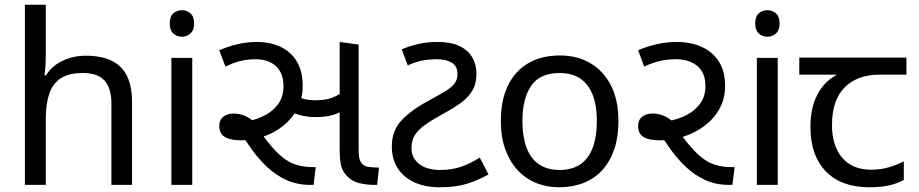

<svg xmlns="http://www.w3.org/2000/svg" viewBox="-20 -780 3876 810"><path d="M173 -537Q173 -518 171.5 -498Q170 -478 168 -462H174Q191 -490 217 -508Q243 -526 275 -535.5Q307 -545 341 -545Q406 -545 449.5 -524.5Q493 -504 515 -461Q537 -418 537 -349V0H450V-343Q450 -408 421 -440Q392 -472 330 -472Q270 -472 236 -449.5Q202 -427 187.5 -383.5Q173 -340 173 -277V0H85V-760H173Z M791 -536V0H703V-536ZM748 -737Q768 -737 783.5 -723.5Q799 -710 799 -681Q799 -653 783.5 -639Q768 -625 748 -625Q726 -625 711 -639Q696 -653 696 -681Q696 -710 711 -723.5Q726 -737 748 -737Z M1289 0Q1233 0 1188.5 -20.5Q1144 -41 1108.5 -74Q1073 -107 1044.5 -146.5Q1016 -186 992 -225L1003 -265Q1046 -270 1085.5 -287.5Q1125 -305 1150.5 -337Q1176 -369 1176 -416Q1176 -472 1144 -501Q1112 -530 1059 -530Q1025 -530 995.5 -523Q966 -516 931 -499L905 -568Q942 -584 982 -593.5Q1022 -603 1062 -603Q1121 -603 1164.5 -582Q1208 -561 1232.5 -520Q1257 -479 1257 -418Q1257 -364 1234.5 -321.5Q1212 -279 1174.5 -249Q1137 -219 1090.5 -203.5Q1044 -188 997 -188Q951 -188 928 -202.5Q905 -217 905 -249Q905 -274 922 -287.5Q939 -301 966 -301Q992 -301 1016.5 -290Q1041 -279 1075 -246H1062Q1109 -178 1145.5 -140.5Q1182 -103 1218 -89Q1254 -75 1298 -75H1312L1303 0ZM1311 -286Q1278 -286 1246.5 -294Q1215 -302 1192 -318L1201 -389Q1222 -376 1249.5 -366.5Q1277 -357 1308 -357Q1352 -357 1379.5 -367Q1407 -377 1438 -400L1453 -329Q1424 -309 1392.5 -297.5Q1361 -286 1311 -286ZM1561 0Q1526 0 1495.5 -7.5Q1465 -15 1444 -37Q1425 -57 1419 -81.5Q1413 -106 1413 -148V-603L1493 -592V-152Q1493 -125 1496 -112.5Q1499 -100 1505 -92Q1516 -78 1537 -75.5Q1558 -73 1579 -73L1571 0Z M1836 10Q1772 10 1726.5 -11.5Q1681 -33 1657 -71.5Q1633 -110 1633 -162Q1633 -230 1676 -274.5Q1719 -319 1795 -359Q1836 -381 1861.5 -397Q1887 -413 1898.5 -429Q1910 -445 1910 -467Q1910 -501 1886 -515.5Q1862 -530 1824 -530Q1789 -530 1759.5 -524Q1730 -518 1700 -504L1675 -572Q1708 -586 1745.5 -594.5Q1783 -603 1826 -603Q1882 -603 1918 -586Q1954 -569 1972 -538.5Q1990 -508 1990 -469Q1990 -427 1973 -398.5Q1956 -370 1927.5 -348.5Q1899 -327 1862 -307Q1807 -277 1775 -254.5Q1743 -232 1729.5 -209Q1716 -186 1716 -154Q1716 -114 1748 -88.5Q1780 -63 1838 -63Q1886 -63 1925 -76.5Q1964 -90 2004 -115L2041 -44Q1994 -18 1947.5 -4Q1901 10 1836 10Z M2589 -269Q2589 -202 2571.5 -150.5Q2554 -99 2521.5 -63Q2489 -27 2442.5 -8.5Q2396 10 2339 10Q2286 10 2241 -8.5Q2196 -27 2163 -63Q2130 -99 2111.5 -150.5Q2093 -202 2093 -269Q2093 -358 2123 -419.5Q2153 -481 2209 -513.5Q2265 -546 2342 -546Q2415 -546 2470.5 -513.5Q2526 -481 2557.5 -419.5Q2589 -358 2589 -269ZM2184 -269Q2184 -206 2200.5 -159.5Q2217 -113 2252 -88Q2287 -63 2341 -63Q2395 -63 2430 -88Q2465 -113 2481.5 -159.5Q2498 -206 2498 -269Q2498 -333 2481 -378Q2464 -423 2429.5 -447.5Q2395 -472 2340 -472Q2258 -472 2221 -418Q2184 -364 2184 -269Z M3055 0Q3000 0 2955.5 -20.5Q2911 -41 2875.5 -74Q2840 -107 2811.5 -146.5Q2783 -186 2759 -225L2767 -265Q2812 -268 2855.5 -285Q2899 -302 2927.5 -335Q2956 -368 2956 -417Q2956 -473 2922 -501.5Q2888 -530 2832 -530Q2796 -530 2764.5 -523Q2733 -516 2698 -499L2672 -568Q2709 -584 2750.5 -593.5Q2792 -603 2834 -603Q2895 -603 2941 -582Q2987 -561 3013 -520Q3039 -479 3039 -418Q3039 -364 3015.5 -321.5Q2992 -279 2952 -249Q2912 -219 2863 -203.5Q2814 -188 2764 -188Q2718 -188 2695 -202Q2672 -216 2672 -249Q2672 -274 2689 -287.5Q2706 -301 2733 -301Q2759 -301 2784 -290Q2809 -279 2842 -246H2829Q2876 -178 2912.5 -140.5Q2949 -103 2985 -89Q3021 -75 3065 -75H3079L3070 0Z M3261 -536V0H3173V-536ZM3218 -737Q3238 -737 3253.5 -723.5Q3269 -710 3269 -681Q3269 -653 3253.5 -639Q3238 -625 3218 -625Q3196 -625 3181 -639Q3166 -653 3166 -681Q3166 -710 3181 -723.5Q3196 -737 3218 -737Z M3647 10Q3529 10 3464 -57Q3399 -124 3399 -245Q3399 -325 3428 -380.5Q3457 -436 3511 -465H3352V-537H3804V-465H3691Q3597 -465 3543.5 -411.5Q3490 -358 3490 -252Q3490 -165 3533 -114.5Q3576 -64 3656 -64Q3693 -64 3727 -73.5Q3761 -83 3793 -99V-21Q3764 -5 3729 2.5Q3694 10 3647 10Z"/></svg>

Font: guzrati25
Style: Book
Weight: 400
Designer: Jelle Bosma - Monotype Design Team, Universal Thirst
Foundry: Monotype Imaging Inc.
Version: Version 2.106